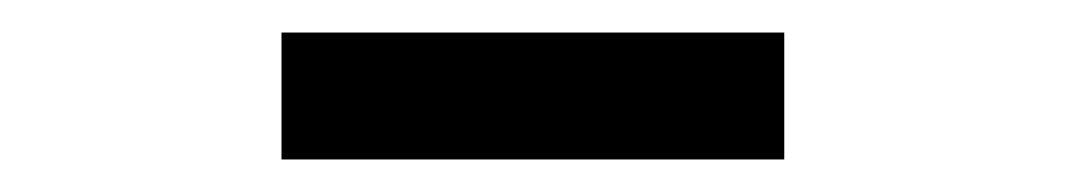

<svg xmlns="http://www.w3.org/2000/svg" viewBox="-20 -770 655 118"><path d="M153 -672H462V-750H153Z"/></svg>

Font: Noto Sans TC Medium
Style: Regular
Weight: 500
Designer: Ryoko NISHIZUKA 西塚涼子 (kana, bopomofo & ideographs); Paul D. Hunt (Latin, Greek & Cyrillic); Sandoll Communications 산돌커뮤니
Foundry: Adobe
Version: Version 2.004;hotconv 1.0.118;makeotfexe 2.5.65603